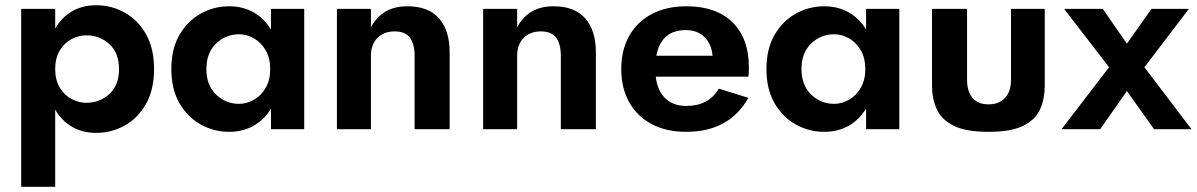

<svg xmlns="http://www.w3.org/2000/svg" viewBox="-20 -494 4575 734"><path d="M191 220H61V-460H191V-385Q215 -427 255 -450.5Q295 -474 348 -474Q406 -474 456.5 -446Q507 -418 538 -363.5Q569 -309 569 -230Q569 -151 538 -96.5Q507 -42 456.5 -14Q406 14 348 14Q295 14 255 -9.5Q215 -33 191 -75ZM435 -230Q435 -292 398 -325.5Q361 -359 310 -359Q281 -359 253.5 -344.5Q226 -330 208.5 -301Q191 -272 191 -230Q191 -188 208.5 -159Q226 -130 253.5 -115.5Q281 -101 310 -101Q361 -101 398 -134.5Q435 -168 435 -230Z M635 -230Q635 -307 666 -360.5Q697 -414 747.5 -442Q798 -470 856 -470Q908 -470 949 -447Q990 -424 1016 -381V-460H1143V0H1016V-79Q990 -36 949 -13Q908 10 856 10Q798 10 747.5 -18Q697 -46 666 -99.5Q635 -153 635 -230ZM769 -230Q769 -168 806 -132.5Q843 -97 894 -97Q923 -97 950.5 -112.5Q978 -128 995.5 -158Q1013 -188 1013 -230Q1013 -272 995.5 -302Q978 -332 950.5 -347.5Q923 -363 894 -363Q843 -363 806 -327.5Q769 -292 769 -230Z M1565 -280Q1565 -326 1547 -350Q1529 -374 1489 -374Q1448 -374 1423 -349Q1398 -324 1398 -280V0H1268V-460H1398V-390Q1419 -429 1453.5 -449.5Q1488 -470 1537 -470Q1618 -470 1658.5 -423.5Q1699 -377 1699 -294V0H1565Z M2124 -280Q2124 -326 2106 -350Q2088 -374 2048 -374Q2007 -374 1982 -349Q1957 -324 1957 -280V0H1827V-460H1957V-390Q1978 -429 2012.5 -449.5Q2047 -470 2096 -470Q2177 -470 2217.5 -423.5Q2258 -377 2258 -294V0H2124Z M2603 10Q2527 10 2471.5 -19.5Q2416 -49 2385.5 -103Q2355 -157 2355 -230Q2355 -303 2385.5 -357Q2416 -411 2472 -440.5Q2528 -470 2604 -470Q2718 -470 2780.5 -408.5Q2843 -347 2843 -236Q2843 -213 2841 -201H2487Q2493 -147 2523.5 -118Q2554 -89 2604 -89Q2689 -89 2728 -155L2841 -120Q2768 10 2603 10ZM2602 -379Q2508 -379 2489 -281H2704Q2700 -326 2673 -352.5Q2646 -379 2602 -379Z M2910 -230Q2910 -307 2941 -360.5Q2972 -414 3022.5 -442Q3073 -470 3131 -470Q3183 -470 3224 -447Q3265 -424 3291 -381V-460H3418V0H3291V-79Q3265 -36 3224 -13Q3183 10 3131 10Q3073 10 3022.5 -18Q2972 -46 2941 -99.5Q2910 -153 2910 -230ZM3044 -230Q3044 -168 3081 -132.5Q3118 -97 3169 -97Q3198 -97 3225.5 -112.5Q3253 -128 3270.5 -158Q3288 -188 3288 -230Q3288 -272 3270.5 -302Q3253 -332 3225.5 -347.5Q3198 -363 3169 -363Q3118 -363 3081 -327.5Q3044 -292 3044 -230Z M3759 10Q3671 10 3624.5 -14Q3578 -38 3560.5 -78Q3543 -118 3543 -166V-460H3677V-189Q3677 -144 3698 -119.5Q3719 -95 3759 -95Q3799 -95 3822 -119.5Q3845 -144 3845 -189V-460H3974V-166Q3974 -118 3957 -78Q3940 -38 3893.5 -14Q3847 10 3759 10Z M4382 -460H4525L4355 -237L4535 0H4392L4288 -146L4186 0H4038L4220 -237L4048 -460H4196L4288 -327Z"/></svg>

Font: Von Semi
Style: Regular
Weight: 600
Version: Version 4.000; ttfautohint (v1.8.4.7-5d5b)